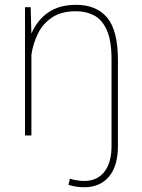

<svg xmlns="http://www.w3.org/2000/svg" viewBox="-20 -558 587 791"><path d="M465.8 43.5Q465.8 126 429 169.7Q392.1 213.4 326.7 213.4Q308.6 213.4 293.5 210.9Q278.3 208.5 261.7 203.6L268.1 178.2Q276.9 181.2 293.5 184.3Q310.1 187.5 326.7 187.5Q380.4 187.5 409.9 149.9Q439.5 112.3 439.5 43.5V-312Q439.5 -391.1 419.9 -434.3Q400.4 -477.5 367.4 -494.6Q334.5 -511.7 293.5 -511.7Q232.9 -511.7 194.8 -486.3Q156.7 -460.9 136.5 -419.9Q116.2 -378.9 109.4 -332.5V0H83V-528.3H106.4L109.4 -419.4Q132.8 -474.6 178.2 -506.3Q223.6 -538.1 293 -538.1Q377.9 -538.1 421.9 -484.9Q465.8 -431.6 465.8 -311Z"/></svg>

Font: Vazirmatn UI FD Thin
Style: Regular
Weight: 100
Designer: Saber Rastikerdar
Foundry: Saber Rastikerdar
Version: Version 33.003